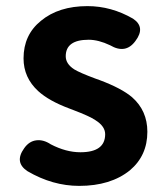

<svg xmlns="http://www.w3.org/2000/svg" viewBox="-20 -594 535 628"><path d="M239 14Q152 14 70 -34Q26 -63 59 -109Q75 -132 98.5 -135Q122 -138 146 -122Q196 -96 243 -96Q324 -96 324 -155Q324 -181 292 -201Q273 -214 220 -234Q211 -237 207 -239Q140 -264 105 -296Q57 -340 57 -403Q57 -480 114 -526Q172 -574 266 -574Q344 -574 415 -533Q457 -505 423 -460Q391 -416 340 -446Q302 -464 270 -464Q195 -464 195 -410Q195 -385 223 -367Q241 -356 292 -337Q301 -334 306 -332Q378 -305 412 -276Q462 -232 462 -163Q462 -85 405 -37Q342 14 239 14Z"/></svg>

Font: GenSenRounded2 TW B
Style: Regular
Weight: 700
Version: Version 2.000;PS 2;hotconv 16.6.51;makeotf.lib2.5.65220 DEVE